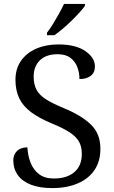

<svg xmlns="http://www.w3.org/2000/svg" viewBox="-20 -951 584 981"><path d="M247 10Q182 10 137.5 -7.5Q93 -25 70.5 -57Q48 -89 48 -131Q48 -151 56.5 -166Q65 -181 81 -189.5Q97 -198 120 -198Q122 -157 136 -120.5Q150 -84 179 -61.5Q208 -39 255 -39Q322 -39 360 -71.5Q398 -104 398 -165Q398 -202 383.5 -227.5Q369 -253 335.5 -275Q302 -297 243 -321Q181 -347 140 -377Q99 -407 79 -447.5Q59 -488 59 -543Q59 -600 87.5 -640.5Q116 -681 165.5 -702.5Q215 -724 278 -724Q367 -724 416 -690Q465 -656 465 -612Q465 -580 443.5 -563.5Q422 -547 386 -547Q386 -578 375.5 -607Q365 -636 340.5 -655Q316 -674 274 -674Q216 -674 184 -643Q152 -612 152 -560Q152 -520 166.5 -492.5Q181 -465 215 -443.5Q249 -422 307 -398Q395 -362 444 -315Q493 -268 493 -191Q493 -127 463 -82.5Q433 -38 377.5 -14Q322 10 247 10ZM220 -784Q235 -803 251 -829Q267 -855 282 -882Q297 -909 307 -931H414V-921Q405 -908 387 -888Q369 -868 346.5 -846Q324 -824 301 -804.5Q278 -785 258 -771H220Z"/></svg>

Font: Noto Serif Toto
Style: Regular
Weight: 400
Designer: Monotype Design Team
Foundry: Monotype Imaging Inc.
Version: Version 2.001